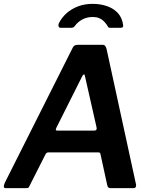

<svg xmlns="http://www.w3.org/2000/svg" viewBox="-21 -974 797 994"><path d="M8 0Q0 0 -1 -7Q-2 -14 4 -28L356 -728Q361 -737 367.5 -739.5Q374 -742 384 -742H510Q520 -742 524.5 -735Q529 -728 531 -719L683 -20Q685 -13 682 -6.5Q679 0 671 0H550Q537 0 534 -16L499 -177Q498 -185 488 -185H229Q219 -185 214 -174L130 -8Q128 -3 124.5 -1.5Q121 0 113 0H8ZM468 -298Q482 -298 479 -314L419 -579Q418 -589 413.5 -588.5Q409 -588 404 -578L271 -313Q267 -304 268 -301Q269 -298 276 -298ZM293 -830Q285 -830 282.5 -837Q280 -844 283 -852Q298 -883 323.5 -905.5Q349 -928 383 -941Q417 -954 458 -954Q501 -954 535 -941.5Q569 -929 590 -905.5Q611 -882 616 -847Q618 -840 615.5 -835Q613 -830 604 -830H548Q541 -830 538.5 -835Q536 -840 531 -847Q524 -857 514.5 -866Q505 -875 491.5 -880.5Q478 -886 459 -886Q429 -886 405 -873Q381 -860 366 -839Q362 -833 357 -831.5Q352 -830 348 -830Z"/></svg>

Font: Libre Franklin Thin SemiBold
Style: Italic
Weight: 600
Italic angle: -8°
Version: Version 3.000